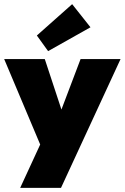

<svg xmlns="http://www.w3.org/2000/svg" viewBox="-28 -694 599 922"><path d="M267 -168 359 -410.5H551L265 208H69L165 0L-8 -410.5H187ZM203 -448.5 149 -523.5 318.5 -674 406.5 -563Z"/></svg>

Font: League Spartan Thin Black
Style: Regular
Weight: 900
Version: Version 2.002